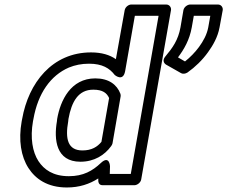

<svg xmlns="http://www.w3.org/2000/svg" viewBox="-20 -795 1006 850"><path d="M426 -73C390 -39 349 -15 285 -15C215 -15 175 -44 150 -82C124 -122 113 -184 126 -258L128 -268C148 -382 204 -461 285 -496C312 -507 341 -513 374 -513C433 -513 465 -493 488 -463C488 -463 525 -431 534 -480L577 -725H682L559 -25H466L467 -59C467 -59 465 -110 426 -73ZM435 25H575C586 25 602 15 605 0L737 -750C739 -761 731 -775 716 -775H561C550 -775 535 -765 532 -750L493 -533C466 -552 430 -563 383 -563C211 -563 106 -428 78 -268L76 -258C61 -174 73 -102 106 -51C137 -3 190 35 276 35C331 35 376 20 415 -5C414 12 417 25 435 25ZM513 -380C498 -420 462 -448 402 -448C293 -448 247 -350 233 -268L232 -258C218 -177 228 -79 336 -79C397 -79 443 -108 472 -148C475 -152 477 -156 478 -160L514 -368C515 -372 514 -376 513 -380ZM463 -361 429 -167C411 -145 386 -129 345 -129C280 -129 268 -180 282 -258L283 -268C297 -346 327 -398 393 -398C435 -398 453 -383 463 -361ZM768 -541C795 -577 819 -618 829 -674L838 -725H911L902 -674C896 -642 880 -613 861 -587C844 -564 822 -541 799 -523ZM712 -545C697 -527 707 -514 715 -509L782 -471C789 -467 801 -468 810 -474C844 -498 876 -529 901 -564C922 -593 944 -630 952 -674L966 -750C968 -761 960 -775 945 -775H822C811 -775 795 -765 792 -750L779 -674C769 -618 744 -583 712 -545Z"/></svg>

Font: Asimov
Style: WidOuIt
Weight: 500
Designer: Google
Version: Version 2.000980; 2014